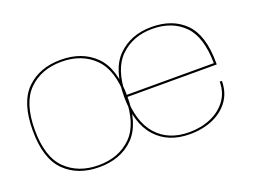

<svg xmlns="http://www.w3.org/2000/svg" viewBox="-94 -801 1339 1009"><g transform="rotate(-20 576.0 -296.0)"><path d="M310.5 4.5Q191 4.5 118.5 -67Q46 -138.5 46 -295Q46 -452 118.5 -523.8Q191 -595.5 310.5 -595.5Q430 -595.5 502.5 -523.8Q575 -452 575 -295Q575 -138.5 502.5 -67Q430 4.5 310.5 4.5ZM310.5 -6.5Q423.5 -6.5 493.5 -75.2Q563.5 -144 563.5 -295Q563.5 -446.5 493.5 -515.5Q423.5 -584.5 310.5 -584.5Q197.5 -584.5 127.5 -515.5Q57.5 -446.5 57.5 -295Q57.5 -144 127.5 -75.2Q197.5 -6.5 310.5 -6.5ZM817.5 4.5Q696 4.5 627 -72.5Q558 -149.5 558 -298Q558 -453.5 630.8 -524Q703.5 -594.5 817.5 -594.5Q935.5 -594.5 1004.5 -525Q1073.5 -455.5 1073.5 -301.5V-292H569.5Q571 -154.5 635.5 -81Q701 -6.5 817.5 -6.5Q884 -6.5 938.5 -30Q993 -53.5 1025.2 -97.5Q1057.5 -141.5 1057.5 -201.5H1069.5Q1069.5 -137 1036 -90.8Q1002.5 -44.5 945.5 -20Q888.5 4.5 817.5 4.5ZM569.5 -303.5H1061.5Q1060 -451 995 -516.5Q928.5 -583.5 817.5 -583.5Q709.5 -583.5 639.5 -515.5Q571 -449 569.5 -303.5Z"/></g></svg>

Font: Anybody ExtraExpanded Thin
Style: Regular
Weight: 100
Width: 8
Designer: Tyler Finck
Foundry: Etcetera Type Company
Version: Version 1.010; ttfautohint (v1.8.3) -l 8 -r 50 -G 200 -x 14 